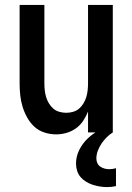

<svg xmlns="http://www.w3.org/2000/svg" viewBox="-20 -540 540 783"><path d="M209 8Q185 8 161.5 0.5Q138 -7 120.5 -23Q103 -39 91 -60.5Q79 -82 72 -105Q65 -128 62.5 -152Q60 -176 60 -200V-520H161V-200Q161 -186 162.5 -172Q164 -158 168 -144.5Q172 -131 179.5 -118.5Q187 -106 197.5 -97Q208 -88 222 -84Q236 -80 250 -80Q264 -80 278 -84Q292 -88 302.5 -97Q313 -106 320.5 -118.5Q328 -131 332 -144.5Q336 -158 337.5 -172Q339 -186 339 -200V-520H440V0H339V-85Q331 -65 319 -47Q307 -29 289.5 -16.5Q272 -4 251 2Q230 8 209 8ZM417 223Q402 223 387 220.5Q372 218 358 213.5Q344 209 331 201Q318 193 308.5 182Q299 171 294.5 156.5Q290 142 290 127Q290 98 303.5 71Q317 44 338.5 24Q360 4 386 -10Q412 -24 440 -32V0Q426 9 414.5 20.5Q403 32 394 45.5Q385 59 379 74.5Q373 90 373 107Q373 116 377 125Q381 134 389 139.5Q397 145 406.5 147.5Q416 150 425 150Q432 150 439 149Q446 148 453 146V219Q444 221 435 222Q426 223 417 223Z"/></svg>

Font: Iosevka SS18 Semibold
Style: Regular
Weight: 600
Monospace: yes
Designer: Belleve Invis
Foundry: Belleve Invis
Version: Version 25.1.1; ttfautohint (v1.8.4)